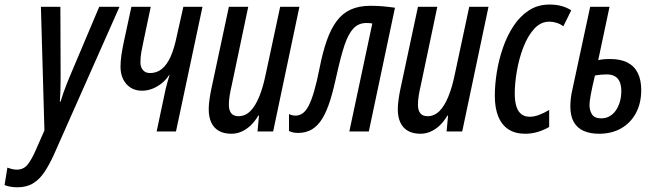

<svg xmlns="http://www.w3.org/2000/svg" viewBox="-111 -567 2834 828"><path d="M-36.1 240.7Q-53.7 240.7 -67.1 238Q-80.6 235.4 -91.3 231L-79.1 155.8Q-68.8 159.7 -58.8 162.1Q-48.8 164.6 -38.1 164.6Q-9.8 164.6 7.6 143.3Q24.9 122.1 42 83L80.6 -4.4L65.4 -537.6H149.4L150.4 -243.2Q150.4 -225.1 150.1 -205.8Q149.9 -186.5 149.2 -167Q148.4 -147.5 147 -128.4H149.9Q155.8 -147.9 162.6 -167.2Q169.4 -186.5 176.3 -203.9Q183.1 -221.2 188.5 -233.9L316.9 -537.6H404.3L121.6 99.6Q102.1 142.6 81.1 174.3Q60.1 206.1 32 223.4Q3.9 240.7 -36.1 240.7Z M564.5 0 603 -181.6Q606.4 -195.3 610.8 -211.7Q615.2 -228 620.1 -243.2H618.2Q605 -222.7 586.4 -207.8Q567.9 -192.9 546.1 -184.3Q524.4 -175.8 501.5 -175.8Q472.7 -175.8 451.9 -189.2Q431.2 -202.6 419.9 -225.8Q408.7 -249 408.7 -278.8Q408.7 -303.7 412.8 -331.1Q417 -358.4 423.3 -387.7L455.6 -537.6H539.1L507.3 -386.7Q502 -362.3 498.3 -341.3Q494.6 -320.3 494.6 -297.9Q494.6 -277.8 505.4 -264.9Q516.1 -252 536.1 -252Q564.9 -252 586.7 -269.3Q608.4 -286.6 624.8 -322.8Q641.1 -358.9 652.3 -415.5L679.7 -537.6H762.2L647.9 0Z M886.7 9.8Q855 9.8 833.3 -2.4Q811.5 -14.6 800.3 -38.3Q789.1 -62 789.1 -95.7Q789.1 -114.3 792.5 -138.7Q795.9 -163.1 800.8 -185.5L876 -537.6H959.5L888.2 -198.7Q882.8 -176.3 879.4 -154.8Q876 -133.3 876 -114.7Q876 -91.8 886 -78.9Q896 -65.9 917.5 -65.9Q946.3 -65.9 968.3 -87.6Q990.2 -109.4 1007.1 -150.6Q1023.9 -191.9 1035.6 -250L1097.2 -537.6H1180.2L1066.9 0H999.5L1005.9 -68.4H1002.9Q988.3 -43.5 970 -26.1Q951.7 -8.8 930.7 0.5Q909.7 9.8 886.7 9.8Z M1175.3 6.3Q1162.1 6.3 1153.1 4.2Q1144 2 1135.3 -2V-75.2Q1141.6 -71.8 1148.9 -70.1Q1156.2 -68.4 1164.6 -68.4Q1180.2 -68.8 1193.8 -78.1Q1207.5 -87.4 1219.5 -109.9Q1231.4 -132.3 1243.2 -171.9Q1254.9 -211.4 1267.1 -272.9Q1280.3 -340.8 1297.9 -391.1Q1315.4 -441.4 1340.1 -475.1Q1364.7 -508.8 1400.6 -525.4Q1436.5 -542 1486.8 -542Q1515.6 -542 1540 -539.8Q1564.5 -537.6 1592.3 -533.7L1479.5 0H1395.5L1494.6 -465.8Q1488.8 -466.8 1482.7 -467.3Q1476.6 -467.8 1469.2 -467.8Q1435.5 -467.8 1413.6 -444.8Q1391.6 -421.9 1375.2 -373.5Q1358.9 -325.2 1341.8 -247.6Q1328.1 -183.6 1313.5 -136.2Q1298.8 -88.9 1280 -57.4Q1261.2 -25.9 1235.8 -10Q1210.4 5.9 1175.3 6.3Z M1702.1 9.8Q1670.4 9.8 1648.7 -2.4Q1627 -14.6 1615.7 -38.3Q1604.5 -62 1604.5 -95.7Q1604.5 -114.3 1607.9 -138.7Q1611.3 -163.1 1616.2 -185.5L1691.4 -537.6H1774.9L1703.6 -198.7Q1698.2 -176.3 1694.8 -154.8Q1691.4 -133.3 1691.4 -114.7Q1691.4 -91.8 1701.4 -78.9Q1711.4 -65.9 1732.9 -65.9Q1761.7 -65.9 1783.7 -87.6Q1805.7 -109.4 1822.5 -150.6Q1839.4 -191.9 1851.1 -250L1912.6 -537.6H1995.6L1882.3 0H1814.9L1821.3 -68.4H1818.4Q1803.7 -43.5 1785.4 -26.1Q1767.1 -8.8 1746.1 0.5Q1725.1 9.8 1702.1 9.8Z M2153.8 9.8Q2111.3 9.8 2082.3 -8.8Q2053.2 -27.3 2038.1 -64Q2022.9 -100.6 2022.9 -153.8Q2022.9 -201.7 2031.5 -255.4Q2040 -309.1 2057.9 -360.8Q2075.7 -412.6 2103.5 -454.8Q2131.3 -497.1 2169.9 -522.2Q2208.5 -547.4 2258.8 -547.4Q2286.6 -547.4 2309.6 -541.3Q2332.5 -535.2 2352.5 -522.5L2318.4 -453.6Q2305.7 -463.4 2289.6 -468.5Q2273.4 -473.6 2258.3 -473.6Q2220.7 -473.6 2192.6 -442.6Q2164.6 -411.6 2146 -363.3Q2127.4 -314.9 2118.2 -261.7Q2108.9 -208.5 2108.9 -163.6Q2108.9 -129.4 2116.2 -107.2Q2123.5 -85 2137.9 -74.2Q2152.3 -63.5 2173.3 -63.5Q2191.9 -63.5 2213.1 -71.3Q2234.4 -79.1 2257.3 -92.8V-19.5Q2237.3 -7.3 2210.2 1.2Q2183.1 9.8 2153.8 9.8Z M2472.2 9.8Q2434.1 9.8 2406.2 -2.4Q2378.4 -14.6 2363.5 -40.8Q2348.6 -66.9 2348.6 -108.4Q2348.6 -124.5 2350.8 -143.6Q2353 -162.6 2357.9 -183.1L2434.1 -537.6H2517.6L2468.8 -307.6Q2478 -310.1 2491.5 -311.3Q2504.9 -312.5 2520.5 -312.5Q2565.9 -312.5 2595.7 -296.9Q2625.5 -281.2 2639.9 -251.2Q2654.3 -221.2 2654.3 -179.2Q2654.3 -121.6 2631.3 -79.1Q2608.4 -36.6 2567.6 -13.4Q2526.9 9.8 2472.2 9.8ZM2481.9 -56.6Q2502.4 -56.6 2518.6 -66.2Q2534.7 -75.7 2545.7 -92Q2556.6 -108.4 2562.5 -129.4Q2568.4 -150.4 2568.4 -173.3Q2568.4 -198.2 2561.3 -214.4Q2554.2 -230.5 2540.3 -238.3Q2526.4 -246.1 2504.9 -246.1Q2493.7 -246.1 2480 -244.9Q2466.3 -243.7 2454.6 -241.2Q2441.4 -185.1 2436.3 -156.5Q2431.2 -127.9 2431.2 -113.8Q2431.2 -90.8 2442.1 -73.7Q2453.1 -56.6 2481.9 -56.6Z"/></svg>

Font: Open Sans Condensed Medium
Style: Italic
Weight: 500
Width: 3
Italic angle: -12°
Designer: Monotype Design Team
Foundry: Monotype Imaging Inc.
Version: Version 3.000